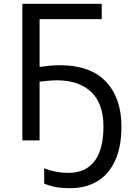

<svg xmlns="http://www.w3.org/2000/svg" viewBox="-20 -734 691 1004"><path d="M277 -314Q257 -314 229.5 -311.5Q202 -309 187 -307V0H97V-714H512V-634H187V-384Q206 -387 235.5 -390Q265 -393 292 -393Q453 -393 534 -307Q615 -221 615 -73Q615 36 581 108Q547 180 487 215Q427 250 349 250Q303 250 271.5 244Q240 238 211 226V146Q242 158 273 164Q304 170 338 170Q428 170 474.5 108.5Q521 47 521 -73Q521 -192 457 -253Q393 -314 277 -314Z"/></svg>

Font: Go Noto Kurrent-Regular
Style: Regular
Weight: 400
Designer: Monotype Design Team
Foundry: Monotype Imaging Inc.
Version: Version 2.012; ttfautohint (v1.8.4.7-5d5b)